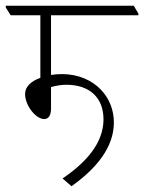

<svg xmlns="http://www.w3.org/2000/svg" viewBox="-44 -642 500 666"><path d="M204 4C290 -57 351 -131 351 -217C351 -261 335 -300 307 -330C275 -364 227 -385 171 -385C158 -385 145 -384 133 -382V-589H436V-595L420 -622H-24V-616L-7 -589H96V-372C65 -361 43 -342 43 -316C43 -275 81 -229 109 -229C126 -229 133 -244 133 -266V-340C151 -345 169 -348 186 -348C266 -348 315 -304 315 -228C315 -147 256 -79 173 -23Z"/></svg>

Font: Noto Serif Devanagari ExtraCondensed ExtraLight
Style: Regular
Weight: 200
Width: 2
Designer: Universal Thirst, Indian Type Foundry and the Monotype Design Team
Foundry: Monotype Imaging Inc.
Version: Version 2.004